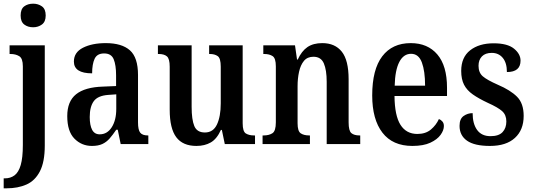

<svg xmlns="http://www.w3.org/2000/svg" viewBox="-32 -782 2892 1042"><path d="M148 -634Q119 -634 99.5 -649Q80 -664 80 -698Q80 -733 99.5 -747.5Q119 -762 148 -762Q175 -762 195.5 -747.5Q216 -733 216 -698Q216 -664 195.5 -649Q175 -634 148 -634ZM-12 240V186H-6Q25 186 47 169.5Q69 153 80.5 113.5Q92 74 92 5V-422Q92 -465 72.5 -477Q53 -489 25 -489H20V-536H211V8Q211 97 184.5 148Q158 199 111.5 219.5Q65 240 4 240Z M467 10Q411 10 372 -29.5Q333 -69 333 -152Q333 -232 381 -270.5Q429 -309 527 -312L598 -315V-373Q598 -429 585 -460.5Q572 -492 533 -492Q495 -492 481.5 -463Q468 -434 468 -384Q369 -384 369 -448Q369 -498 418.5 -523Q468 -548 542 -548Q629 -548 673 -509Q717 -470 717 -375V-118Q717 -77 729 -62Q741 -47 770 -47H773V0H623L607 -78H599Q580 -50 563 -30.5Q546 -11 523.5 -0.5Q501 10 467 10ZM509 -53Q550 -53 574.5 -91.5Q599 -130 599 -191V-270L556 -267Q499 -263 477 -233Q455 -203 455 -147Q455 -102 468 -77.5Q481 -53 509 -53Z M1034 10Q960 10 924.5 -37.5Q889 -85 889 -187V-420Q889 -463 874 -476Q859 -489 829 -489H825V-536H1008V-202Q1008 -133 1022.5 -98Q1037 -63 1080 -63Q1125 -63 1145.5 -106.5Q1166 -150 1166 -221V-420Q1166 -466 1149.5 -477.5Q1133 -489 1107 -489H1103V-536H1285V-113Q1285 -68 1302.5 -57.5Q1320 -47 1346 -47H1352V0H1188L1172 -77H1167Q1145 -28 1112 -9Q1079 10 1034 10Z M1393 0V-47H1399Q1428 -47 1446.5 -59Q1465 -71 1465 -118V-422Q1465 -466 1447.5 -477.5Q1430 -489 1402 -489H1397V-536H1569L1580 -459H1584Q1605 -505 1636.5 -526.5Q1668 -548 1717 -548Q1786 -548 1823 -501.5Q1860 -455 1860 -352V-118Q1860 -72 1875 -59.5Q1890 -47 1919 -47H1923V0H1741V-338Q1741 -402 1725.5 -438Q1710 -474 1669 -474Q1636 -474 1617.5 -451.5Q1599 -429 1591 -392.5Q1583 -356 1583 -315V-113Q1583 -70 1600 -58.5Q1617 -47 1646 -47H1650V0Z M2206 10Q2099 10 2043.5 -62Q1988 -134 1988 -264Q1988 -405 2042.5 -476.5Q2097 -548 2197 -548Q2289 -548 2341.5 -486.5Q2394 -425 2394 -306V-261H2109Q2110 -154 2141.5 -104.5Q2173 -55 2233 -55Q2278 -55 2306.5 -79Q2335 -103 2350 -136Q2361 -132 2369 -122.5Q2377 -113 2377 -98Q2377 -75 2359 -50Q2341 -25 2303.5 -7.5Q2266 10 2206 10ZM2275 -317Q2275 -396 2257.5 -443Q2240 -490 2199 -490Q2158 -490 2135 -445.5Q2112 -401 2110 -317Z M2627 10Q2543 10 2502.5 -18.5Q2462 -47 2462 -99Q2462 -137 2484 -152.5Q2506 -168 2533 -168Q2533 -110 2557.5 -76.5Q2582 -43 2630 -43Q2675 -43 2695.5 -65Q2716 -87 2716 -123Q2716 -158 2693.5 -178.5Q2671 -199 2615 -224Q2566 -247 2534 -269.5Q2502 -292 2486.5 -322Q2471 -352 2471 -397Q2471 -471 2519.5 -509Q2568 -547 2647 -547Q2722 -547 2757.5 -518Q2793 -489 2793 -453Q2793 -391 2719 -391Q2719 -441 2696.5 -468Q2674 -495 2637 -495Q2602 -495 2583.5 -476Q2565 -457 2565 -425Q2565 -388 2588 -368Q2611 -348 2670 -322Q2738 -293 2774 -257Q2810 -221 2810 -153Q2810 -77 2762.5 -33.5Q2715 10 2627 10Z"/></svg>

Font: Noto Serif Khmer Condensed SemiBold
Style: Regular
Weight: 600
Width: 3
Designer: Danh Hong and the Monotype Design Team
Foundry: Monotype Imaging Inc.
Version: Version 2.004; ttfautohint (v1.8.4.7-5d5b)